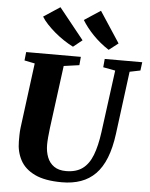

<svg xmlns="http://www.w3.org/2000/svg" viewBox="-65 -1079 893 1142"><g transform="rotate(5 381.0 -508.0)"><path d="M692 -680 643.5 -306Q632.5 -221 608.5 -160.8Q584.5 -100.5 547.5 -63Q510.5 -25.5 460.5 -7.8Q410.5 10 348 10Q246 10 185.8 -19Q125.5 -48 98.8 -98Q72 -148 72 -210Q72 -229 72.2 -249.2Q72.5 -269.5 75 -291L125.5 -680L63.5 -692.5L69 -743H395.5L391 -693L298.5 -680L249 -304Q245.5 -275 243.2 -249.2Q241 -223.5 241 -205Q241 -164 254 -130.5Q267 -97 294.8 -77.8Q322.5 -58.5 366 -58.5Q426.5 -58.5 464.5 -86.2Q502.5 -114 524 -169.5Q545.5 -225 556.5 -307.5L606 -679.5L533.5 -693L538 -743H762L755.5 -693ZM612 -842 556.5 -799Q530 -816 506 -835.8Q482 -855.5 461.5 -876.8Q441 -898 424 -919.8Q407 -941.5 394 -963L491 -1026.5ZM397 -842 343.5 -799Q315.5 -813 287 -832Q258.5 -851 232.2 -873.2Q206 -895.5 184.8 -918.2Q163.5 -941 151 -962L249 -1026.5Z"/></g></svg>

Font: Merriweather 28pt Black
Style: Italic
Weight: 900
Italic angle: -7.8°
Version: Version 2.101